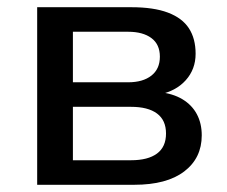

<svg xmlns="http://www.w3.org/2000/svg" viewBox="-20 -512 629 532"><path d="M83 0V-492H344Q406 -492 445.5 -477Q485 -462 503.5 -433.5Q522 -405 522 -363Q522 -320 494.5 -289.5Q467 -259 420 -250V-257Q459 -253 485.5 -237Q512 -221 525.5 -195.5Q539 -170 539 -137Q539 -74 490.5 -37Q442 0 352 0ZM182 -68H343Q390 -68 415 -86.5Q440 -105 440 -142Q440 -179 415 -197.5Q390 -216 343 -216H182ZM182 -284H335Q376 -284 399.5 -302.5Q423 -321 423 -355Q423 -389 399.5 -406.5Q376 -424 335 -424H182Z"/></svg>

Font: NunitoSans_10ptSemiBold
Style: Regular
Weight: 600
Designer: Vernon Adams
Foundry: Vernon Adams
Version: Version 3.101;gftools[0.9.27]